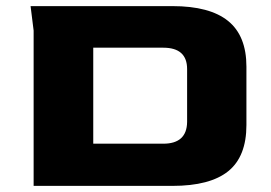

<svg xmlns="http://www.w3.org/2000/svg" viewBox="-20 -608 886 628"><path d="M90 -508 80 -588H544Q666 -588 726 -539.5Q786 -491 786 -390V-199Q786 -96 726.5 -48Q667 0 544 0H90ZM514 -138Q591 -138 592 -209V-382Q592 -452 514 -452H285V-138Z"/></svg>

Font: Gold Bold
Style: Regular
Weight: 400
Designer: jaiki
Version: Version 1.000